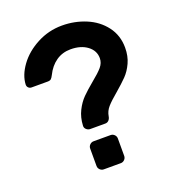

<svg xmlns="http://www.w3.org/2000/svg" viewBox="-130 -811 825 912"><g transform="rotate(-20 282.5 -355.0)"><path d="M516.5 -432.5C526.8 -454.8 532 -480.3 532 -509C532 -550.3 520.3 -586.3 497 -617C473.7 -647.7 443.2 -670.8 405.5 -686.5C367.8 -702.2 327.7 -710 285 -710C240.3 -710 198.3 -699.7 159 -679C119.7 -658.3 88.3 -632 65 -600C41.7 -568 29.3 -536.3 28 -505C28 -498.3 30.2 -493 34.5 -489C38.8 -485 44 -483 50 -483H131C139 -483 144.8 -484.7 148.5 -488C152.2 -491.3 156 -497 160 -505C173.3 -532.3 190.7 -553.3 212 -568C233.3 -582.7 257.7 -590 285 -590C319.7 -590 347.8 -581.8 369.5 -565.5C391.2 -549.2 402 -528.3 402 -503C402 -487 396.3 -472.3 385 -459C373.7 -445.7 356 -429.3 332 -410C308.7 -390.7 289.5 -373.5 274.5 -358.5C259.5 -343.5 246.5 -325 235.5 -303C224.5 -281 218.3 -256.3 217 -229C216.3 -221.7 218.8 -215.3 224.5 -210C230.2 -204.7 236.7 -202 244 -202H320C327.3 -202 333.3 -204.5 338 -209.5C342.7 -214.5 345.7 -221 347 -229C349.7 -245.7 356.8 -260.7 368.5 -274C380.2 -287.3 398 -304 422 -324C445.3 -344 464.3 -361.5 479 -376.5C493.7 -391.5 506.2 -410.2 516.5 -432.5ZM344 -134C338.7 -139.3 332.3 -142 325 -142H239C231.7 -142 225.3 -139.3 220 -134C214.7 -128.7 212 -122.3 212 -115V-27C212 -19.7 214.7 -13.3 220 -8C225.3 -2.7 231.7 0 239 0H325C332.3 0 338.7 -2.7 344 -8C349.3 -13.3 352 -19.7 352 -27V-115C352 -122.3 349.3 -128.7 344 -134Z"/></g></svg>

Font: Rubik
Style: Regular
Weight: 500
Designer: Hubert & Fischer
Foundry: Hubert & Fischer
Version: Version 1.100